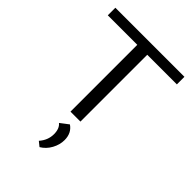

<svg xmlns="http://www.w3.org/2000/svg" viewBox="-267 -782 1201 1201"><g transform="rotate(45 333.0 -182.0)"><path d="M640 -658V-591H378V0H290V-591H29V-658ZM344 59Q390 90 390 152Q390 193 368.5 232.5Q347 272 310 294L279 269Q317 226 317 173Q317 123 289 101Z"/></g></svg>

Font: EauTest Medium
Style: Regular
Weight: 500
Designer: Christian Thalmann (Catharsis Fonts)
Version: Version 0.001;PS 000.001;hotconv 1.0.88;makeotf.lib2.5.64775